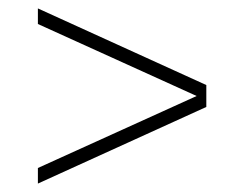

<svg xmlns="http://www.w3.org/2000/svg" viewBox="-20 -481 581 456"><path d="M70 -45V-82L447 -253L70 -424V-461L470 -279V-227Z"/></svg>

Font: Saira Thin
Style: Regular
Weight: 100
Designer: Hector Gatti with collaboration of the Omnibus-Type team
Foundry: Omnibus-Type
Version: Version 1.101